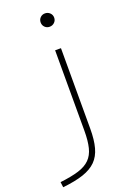

<svg xmlns="http://www.w3.org/2000/svg" viewBox="-267 -798 742 1081"><g transform="rotate(-20 104.0 -257.5)"><path d="M-90 188Q-22 180 21.5 166.5Q65 153 90 128Q115 103 125 62.5Q135 22 135 -38V-520H170V-38Q170 29 157.5 75Q145 121 116 150Q87 179 38 195.5Q-11 212 -86 220ZM152 -655Q135 -655 123.5 -666.5Q112 -678 112 -695Q112 -712 123.5 -723.5Q135 -735 152 -735Q169 -735 181 -723.5Q193 -712 193 -695Q193 -678 181 -666.5Q169 -655 152 -655Z"/></g></svg>

Font: M PLUS 2 Thin ExtraLight
Style: Regular
Weight: 250
Version: Version 1.001